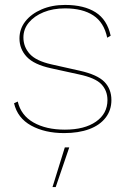

<svg xmlns="http://www.w3.org/2000/svg" viewBox="-20 -530 519 779"><path d="M240 10Q162 10 106.5 -20.5Q51 -51 37 -111L52 -118Q65 -62 116 -33Q167 -4 243 -4Q323 -4 369.5 -36.5Q416 -69 416 -124Q416 -162 391.5 -188Q367 -214 301 -228L187 -253Q118 -268 88.5 -299.5Q59 -331 59 -374Q59 -413 83 -443.5Q107 -474 149 -492Q191 -510 244 -510Q321 -510 368 -480Q415 -450 429 -385L415 -377Q402 -439 358.5 -467.5Q315 -496 244 -496Q195 -496 157 -480.5Q119 -465 97 -438.5Q75 -412 75 -378Q75 -340 100.5 -311.5Q126 -283 188 -269L304 -243Q375 -227 403.5 -198Q432 -169 432 -124Q432 -83 408.5 -52.5Q385 -22 342 -6Q299 10 240 10ZM261 68 206 229H193L243 68Z"/></svg>

Font: Work Sans Thin
Style: Regular
Weight: 250
Designer: Wei Huang
Foundry: Wei Huang
Version: Version 2.012